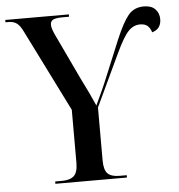

<svg xmlns="http://www.w3.org/2000/svg" viewBox="-55 -769 762 818"><g transform="rotate(-5 326.0 -360.0)"><path d="M149 0V-10H178Q213 -10 229.5 -25.5Q246 -41 246 -82V-308L74 -653Q60 -683 46 -693.5Q32 -704 10 -704H-3V-714H269V-704H242Q213 -704 201 -698Q189 -692 189 -676Q189 -659 208 -621L296 -435Q329 -370 352 -317Q363 -340 378 -373Q393 -406 406 -438L469 -590Q499 -661 523.5 -690.5Q548 -720 590 -720Q622 -720 638.5 -703Q655 -686 655 -660Q655 -618 616 -607Q611 -624 600 -634.5Q589 -645 567 -645Q539 -645 517 -622Q495 -599 463 -531L358 -308V-82Q358 -41 373.5 -25.5Q389 -10 424 -10H455V0Z"/></g></svg>

Font: Noto Serif Display SemiCondensed Medium
Style: Regular
Weight: 500
Width: 4
Designer: Monotype Design Team
Foundry: Monotype Imaging Inc.
Version: Version 2.009